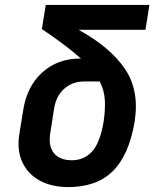

<svg xmlns="http://www.w3.org/2000/svg" viewBox="-20 -750 640 780"><path d="M254 10Q186 9 138.5 -18Q91 -45 69.5 -94Q48 -143 59 -208L74 -301Q89 -399 151.5 -455.5Q214 -512 304 -512H309Q280 -538 241 -567.5Q202 -597 150 -632L166 -730H587L571 -629H299Q427 -559 487 -471Q547 -383 527 -256Q504 -119 437.5 -54Q371 11 254 10ZM272 -99Q322 -99 354.5 -135Q387 -171 401 -256Q408 -304 406 -343Q404 -382 385 -419H322Q274 -419 241 -389.5Q208 -360 200 -310L184 -208Q176 -156 199.5 -127.5Q223 -99 272 -99Z"/></svg>

Font: JetBrains Mono NL
Style: Bold Italic
Weight: 700
Italic angle: -9°
Designer: Philipp Nurullin, Konstantin Bulenkov
Foundry: JetBrains
Version: Version 2.304; ttfautohint (v1.8.4.7-5d5b)